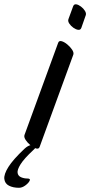

<svg xmlns="http://www.w3.org/2000/svg" viewBox="-141 -669 428 911"><path d="M-25 -28 135 -466Q139 -477 151.5 -473.5Q164 -470 178 -458.5Q192 -447 201 -433.5Q210 -420 207 -410L47 28Q43 39 30.5 35.5Q18 32 4 20.5Q-10 9 -19 -4.5Q-28 -18 -25 -28ZM184 -579 206 -639Q210 -650 220.5 -648.5Q231 -647 243 -638Q255 -629 262 -617.5Q269 -606 266 -597L245 -537Q241 -526 230 -527.5Q219 -529 207 -537.5Q195 -546 187.5 -557.5Q180 -569 184 -579ZM17 43Q-27 84 -43.5 110.5Q-60 137 -57.5 151.5Q-55 166 -41 172Q-27 178 -11 178Q5 178 -0.5 189Q-6 200 -21 211Q-36 222 -51 222Q-79 222 -98.5 212Q-118 202 -120.5 180Q-123 158 -101 123Q-79 88 -25 37Q-9 22 6.5 19Q22 16 27.5 22.5Q33 29 17 43Z"/></svg>

Font: Story Script
Style: Regular
Weight: 400
Designer: Lana Roulhac, Ben Buysse
Version: Version 1.000; ttfautohint (v1.8.4.7-5d5b)